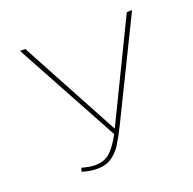

<svg xmlns="http://www.w3.org/2000/svg" viewBox="-91 -552 657 652"><g transform="rotate(-20 237.5 -226.0)"><path d="M450 -459 278 -108Q257 -66 243 -44Q229 -22 208 -7.5Q187 7 155 7Q128 7 101 -2L105 -15Q133 -7 152 -7Q186 -7 206.5 -25.5Q227 -44 249 -84L45 -459H64L257 -101L264 -115L431 -459Z"/></g></svg>

Font: Ysabeau SC Thin
Style: Regular
Weight: 200
Designer: Christian Thalmann (Catharsis Fonts)
Version: Version 0.003